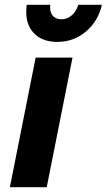

<svg xmlns="http://www.w3.org/2000/svg" viewBox="-20 -777 443 797"><path d="M281 -538 174 0H21L128 -538ZM188 -746Q188 -723 200.5 -710Q213 -697 235 -697Q259 -697 278 -713.5Q297 -730 305 -757H403Q387 -688 336 -645.5Q285 -603 218 -603Q158 -603 123.5 -636.5Q89 -670 89 -727Q89 -747 91 -757H189Q188 -753 188 -746Z"/></svg>

Font: Gontserrat SemiBold
Style: Italic
Weight: 600
Italic angle: -11.3°
Designer: Julieta Ulanovsky
Foundry: Julieta Ulanovsky
Version: Version 6.001